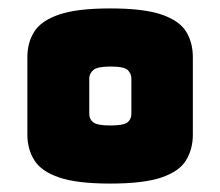

<svg xmlns="http://www.w3.org/2000/svg" viewBox="-20 -745 523 456"><path d="M438 -425Q438 -391 422 -364.5Q406 -338 363.5 -323.5Q321 -309 242 -309Q163 -309 120.5 -323.5Q78 -338 61.5 -364.5Q45 -391 45 -425V-609Q45 -644 61.5 -670Q78 -696 120.5 -710.5Q163 -725 242 -725Q321 -725 363.5 -710.5Q406 -696 422 -670Q438 -644 438 -609ZM192 -474Q192 -462 201.5 -454.5Q211 -447 242 -447Q274 -447 283 -454.5Q292 -462 292 -474V-559Q292 -570 283.5 -578.5Q275 -587 242 -587Q211 -587 201.5 -578.5Q192 -570 192 -559Z"/></svg>

Font: Bungee Tint
Style: Regular
Weight: 400
Designer: David Jonathan Ross
Foundry: David Jonathan Ross
Version: Version 2.001